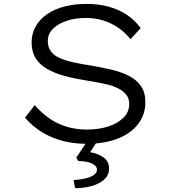

<svg xmlns="http://www.w3.org/2000/svg" viewBox="-20 -727 872 984"><path d="M423 10Q358 10 301 -5Q244 -20 195.5 -49.5Q147 -79 108 -124L158 -188Q216 -122 282 -92.5Q348 -63 425 -63Q485 -63 534 -78.5Q583 -94 613 -124Q643 -154 642 -195Q642 -223 627 -241.5Q612 -260 587.5 -273Q563 -286 532 -293.5Q501 -301 471 -306Q441 -311 415 -316Q356 -325 306.5 -339Q257 -353 220 -374.5Q183 -396 162.5 -429Q142 -462 142 -509Q142 -555 163 -592Q184 -629 222.5 -655Q261 -681 312 -694Q363 -707 422 -707Q486 -707 538 -692.5Q590 -678 631 -650.5Q672 -623 701 -583L649 -526Q621 -561 586 -585Q551 -609 509.5 -622Q468 -635 421 -635Q365 -635 321 -620Q277 -605 251 -579Q225 -553 225 -517Q225 -485 241 -463.5Q257 -442 287.5 -429Q318 -416 358 -407Q398 -398 448 -391Q499 -382 549 -370.5Q599 -359 639 -339Q679 -319 702 -286.5Q725 -254 725 -203Q725 -140 688 -91.5Q651 -43 583 -16.5Q515 10 423 10ZM365 237 357 196Q389 194 416 188Q443 182 460 170.5Q477 159 477 143Q477 128 462 117.5Q447 107 425 102.5Q403 98 381 98L371 81L435 -15H486L442 53Q483 60 511 80Q539 100 539 137Q539 164 523 183.5Q507 203 480.5 215Q454 227 423.5 232.5Q393 238 365 237Z"/></svg>

Font: Lexend Peta Light
Style: Regular
Weight: 300
Version: Version 1.007